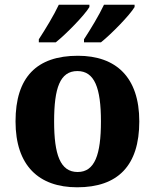

<svg xmlns="http://www.w3.org/2000/svg" viewBox="-20 -786 659 816"><path d="M337 -619V-606H409C454 -642 531 -721 552 -756V-766H422C401 -721 365 -662 337 -619ZM145 -619V-606H217C262 -642 339 -721 360 -756V-766H230C209 -721 173 -662 145 -619ZM308 10C481 10 572 -82 572 -270C572 -458 473 -549 311 -549C136 -549 46 -458 46 -270C46 -82 145 10 308 10ZM310 -55C236 -55 210 -129 210 -270C210 -412 235 -484 309 -484C382 -484 409 -412 409 -270C409 -129 383 -55 310 -55Z"/></svg>

Font: Noto Serif Hentaigana Bold
Style: Regular
Weight: 700
Designer: Kazuhiro Yamada
Foundry: nipponia
Version: Version 1.000